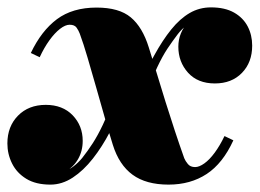

<svg xmlns="http://www.w3.org/2000/svg" viewBox="-45 -490 703 520"><path d="M411.5 10Q350.5 10 314 -16.8Q277.5 -43.5 260.5 -98Q250.5 -130 239 -170.5Q227.5 -211 215.5 -253.2Q203.5 -295.5 192.2 -333.8Q181 -372 171 -399Q168 -407 162.5 -415Q157 -423 143.5 -423Q132 -423 117.5 -411.8Q103 -400.5 88.8 -380.8Q74.5 -361 62.5 -335L38.5 -346.5Q67 -406.5 109.2 -438Q151.5 -469.5 216.5 -469.5Q277.5 -469.5 309.2 -443Q341 -416.5 358 -361.5Q368.5 -328 379.8 -290.8Q391 -253.5 403.2 -214.5Q415.5 -175.5 428.2 -136.8Q441 -98 454 -61.5Q457 -54 463.8 -45.8Q470.5 -37.5 483.5 -37.5Q494.5 -37.5 508.5 -47.5Q522.5 -57.5 536.5 -76.5Q550.5 -95.5 563 -121.5L587 -110Q558.5 -47.5 514.8 -18.8Q471 10 411.5 10ZM91.5 10Q52 10 26.2 -5.8Q0.5 -21.5 -12.2 -47Q-25 -72.5 -25 -101.5Q-25 -147.5 3.8 -176.8Q32.5 -206 79 -206Q124.5 -206 151.8 -177.8Q179 -149.5 179 -108.5Q179 -81 166.5 -59.2Q154 -37.5 131.5 -24.2Q109 -11 78.5 -11Q51.5 -11 28 -21.8Q4.5 -32.5 -9.8 -53Q-24 -73.5 -24 -101.5H2Q2 -67.5 28 -44.2Q54 -21 102 -21Q115.5 -21 129 -25.8Q142.5 -30.5 154.8 -40Q167 -49.5 177.5 -62Q192.5 -81 206 -101.8Q219.5 -122.5 233.5 -152Q247.5 -181.5 262 -226L288 -213Q273 -172 252.5 -132.5Q232 -93 206.5 -60.5Q181 -28 152 -9Q123 10 91.5 10ZM352.5 -234 326 -247.5Q350 -299 372.8 -340.2Q395.5 -381.5 419 -410.5Q442.5 -439.5 468.8 -454.8Q495 -470 526.5 -470Q564 -470 588.8 -456Q613.5 -442 625.8 -418.5Q638 -395 638 -366.5Q638 -321 610.2 -292.5Q582.5 -264 537 -264Q490.5 -264 464.2 -293.2Q438 -322.5 438 -363.5Q438 -401.5 464.8 -430.2Q491.5 -459 534.5 -459Q561 -459 584.2 -446.2Q607.5 -433.5 622.2 -412.5Q637 -391.5 637 -366.5H611Q611 -400 584.2 -420.5Q557.5 -441 512.5 -441Q498.5 -441 485 -435.5Q471.5 -430 459 -420.2Q446.5 -410.5 436.5 -397.5Q422 -378.5 408.2 -357.8Q394.5 -337 380.8 -307.8Q367 -278.5 352.5 -234Z"/></svg>

Font: Bodoni Moda 9pt Black
Style: Italic
Weight: 900
Italic angle: -13°
Designer: Owen Earl
Foundry: indestructible type
Version: Version 2.004